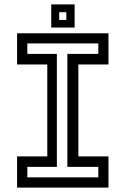

<svg xmlns="http://www.w3.org/2000/svg" viewBox="-20 -851 570 871"><path d="M57.5 0V-141.5H194.5V-558.5H57.5V-700H472V-558.5H335.5V-141.5H472V0ZM104 -46.5H426V-94H285.5V-606.5H426V-654H104V-606.5H238V-94H104ZM212.5 -726V-831H318.5V-726ZM248.5 -760.5H281V-795.5H248.5Z"/></svg>

Font: Tourney Medium
Style: Regular
Weight: 500
Designer: Tyler Finck
Foundry: Etcetera Type Co
Version: Version 1.015